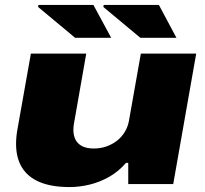

<svg xmlns="http://www.w3.org/2000/svg" viewBox="-20 -745 828 777"><path d="M262 12Q189 12 141 -8Q93 -28 69 -67Q45 -106 45 -163Q45 -177 46.5 -192.5Q48 -208 51 -224L105 -528H329L279 -243Q278 -237 277.5 -231Q277 -225 277 -219Q277 -197 285.5 -180Q294 -163 312.5 -153.5Q331 -144 360 -144Q387 -144 411 -152.5Q435 -161 454 -176Q473 -191 485.5 -212Q498 -233 502 -257L550 -528H774L681 0H499V-86H490Q460 -51 422 -29.5Q384 -8 343 2Q302 12 262 12ZM548 -592 398 -717 400 -725H623L694 -592ZM284 -592 134 -717 136 -725H358L430 -592Z"/></svg>

Font: Archivo Expanded Black
Style: Italic
Weight: 900
Width: 7
Italic angle: -10°
Designer: Hector Gatti
Foundry: Omnibus-Type
Version: Version 2.001